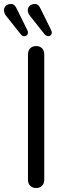

<svg xmlns="http://www.w3.org/2000/svg" viewBox="-54 -942 330 967"><path d="M86.9 -37.1V-668Q86.9 -687 97.9 -698.5Q108.9 -710 127.9 -710Q147 -710 158 -698.5Q168.9 -687 168.9 -668V-37.1Q168.9 -18.1 158 -6.6Q147 4.9 127.9 4.9Q108.9 4.9 97.9 -6.6Q86.9 -18.1 86.9 -37.1ZM150.9 -897 204.1 -789.1Q207 -783.2 207 -776.6Q207 -770 201.9 -764.9Q196.8 -759.8 188.5 -759.8Q180.2 -759.8 170.9 -769L97.2 -861.8Q85.9 -876 85.9 -889.6Q85.9 -903.3 95.5 -912.6Q105 -921.9 122.6 -921.9Q140.1 -921.9 150.9 -897ZM30.8 -897 84 -789.1Q86.9 -783.2 86.9 -776.6Q86.9 -770 81.5 -764.9Q76.2 -759.8 66.9 -759.8Q57.6 -759.8 50.8 -769L-22.9 -861.8Q-34.2 -876 -34.2 -889.6Q-34.2 -903.3 -24.7 -912.6Q-15.1 -921.9 2.4 -921.9Q20 -921.9 30.8 -897Z"/></svg>

Font: Nunito-Regular
Style: Regular
Weight: 400
Designer: Vernon Adams
Foundry: newtypography
Version: Version 3.000